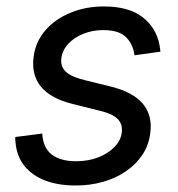

<svg xmlns="http://www.w3.org/2000/svg" viewBox="-20 -567 556 599"><path d="M216.3 11.7Q161.6 11.7 120.8 -3.9Q80.1 -19.5 55.9 -49.8Q31.7 -80.1 28.3 -124.5Q27.8 -128.4 27.6 -132.1Q27.3 -135.7 27.8 -139.6L111.8 -150.4Q114.3 -105.5 141.6 -84.7Q168.9 -64 217.3 -64Q255.9 -64 286.9 -76.2Q317.9 -88.4 337.4 -108.6Q356.9 -128.9 359.9 -153.8Q363.3 -179.2 347.2 -195.6Q331.1 -211.9 294.4 -220.7L208.5 -242.2Q139.6 -258.8 108.4 -295.9Q77.1 -333 85 -390.1Q90.8 -437 121.6 -472.4Q152.3 -507.8 200 -527.3Q247.6 -546.9 303.7 -546.9Q381.8 -546.9 424.6 -513.7Q467.3 -480.5 477.5 -427.2Q478.5 -421.9 479.2 -416.7Q480 -411.6 480.5 -405.8L399.4 -394.5Q396 -427.2 374 -450.2Q352.1 -473.1 302.2 -473.1Q268.1 -473.1 239.5 -461.4Q210.9 -449.7 192.9 -430.2Q174.8 -410.6 171.4 -385.7Q168 -358.9 185.8 -342.8Q203.6 -326.7 246.6 -316.4L325.7 -296.9Q395 -279.8 425.8 -243.2Q456.5 -206.5 448.7 -150.9Q444.3 -114.7 424.8 -85Q405.3 -55.2 374 -33.4Q342.8 -11.7 302.5 0Q262.2 11.7 216.3 11.7Z"/></svg>

Font: Inter 18pt
Style: Italic
Weight: 400
Italic angle: -9.3988°
Designer: Rasmus Andersson
Foundry: rsms
Version: Version 4.001;git-66647c0bb